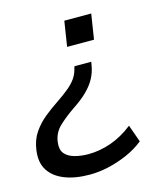

<svg xmlns="http://www.w3.org/2000/svg" viewBox="-137 -578 737 848"><g transform="rotate(-15 231.0 -154.0)"><path d="M170 189Q103 189 55 170Q7 151 -16 114.5Q-39 78 -31 23Q-25 -22 -2.5 -55Q20 -88 51.5 -113.5Q83 -139 115 -160Q149 -183 171 -201.5Q193 -220 205.5 -238.5Q218 -257 223 -277L227 -291H304L301 -274Q296 -244 281.5 -217Q267 -190 241 -164.5Q215 -139 177 -114Q137 -87 105.5 -57.5Q74 -28 69 15Q65 48 80 66Q95 84 124 92Q153 100 187 100Q238 100 290 82Q342 64 392 25L420 104Q385 132 342.5 150.5Q300 169 256 179Q212 189 170 189ZM218 -382 236 -497H359L341 -382Z"/></g></svg>

Font: Nunito Sans 7pt Medium
Style: Italic
Weight: 500
Italic angle: -9°
Designer: Vernon Adams
Foundry: Vernon Adams
Version: Version 3.101;gftools[0.9.27]